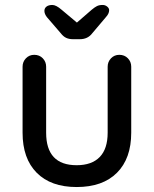

<svg xmlns="http://www.w3.org/2000/svg" viewBox="-20 -745 620 774"><path d="M509 -476V-210Q509 -106 451.5 -48.5Q394 9 289 9Q185 9 128 -48.5Q71 -106 71 -210V-476Q71 -496 84.5 -510Q98 -524 118 -524Q139 -524 152.5 -510Q166 -496 166 -476V-210Q166 -79 289 -79Q350 -79 382 -112Q414 -145 414 -210V-476Q414 -496 427.5 -510Q441 -524 461 -524Q482 -524 495.5 -510Q509 -496 509 -476ZM420 -704Q420 -690 407 -676L352 -611Q334 -587 302 -587H274Q258 -587 246.5 -592.5Q235 -598 225 -611L169 -676Q159 -689 159 -701Q159 -712 167.5 -718.5Q176 -725 191 -725Q206 -725 228 -706L290 -654L350 -706Q362 -716 371 -720.5Q380 -725 394 -725Q404 -725 412 -718.5Q420 -712 420 -704Z"/></svg>

Font: Quicksand Medium
Style: Regular
Weight: 500
Designer: Andrew Paglinawan
Foundry: Andrew Paglinawan
Version: Version 3.000